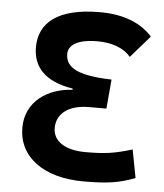

<svg xmlns="http://www.w3.org/2000/svg" viewBox="-52 -749 689 805"><g transform="rotate(5 293.0 -346.5)"><path d="M336.9 -703.1C156.7 -703.1 81.5 -634.8 81.5 -533.7C81.5 -452.6 129.9 -393.1 250 -374V-368.7C147 -363.8 54.2 -303.7 54.2 -192.4C54.2 -69.8 160.2 9.8 329.1 9.8C429.7 9.8 480.5 2 545.4 -23.4L522.9 -141.6C448.7 -119.1 409.7 -113.3 326.7 -113.3C241.2 -113.3 189.5 -147 189.5 -202.6C189.5 -267.1 244.1 -302.7 325.2 -302.7H398.4L409.2 -425.8C270 -429.7 214.8 -457.5 214.8 -516.6C214.8 -552.7 250 -580.6 337.4 -580.6C398.4 -580.6 448.2 -562 477.1 -527.3L557.6 -619.6C514.2 -668.9 442.9 -703.1 336.9 -703.1Z"/></g></svg>

Font: Cascadia Mono NF
Style: Bold
Weight: 700
Monospace: yes
Designer: Aaron Bell
Foundry: Saja Typeworks
Version: Version 2404.023